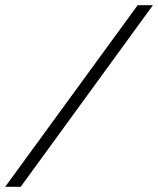

<svg xmlns="http://www.w3.org/2000/svg" viewBox="-64 -722 611 742"><path d="M468 -702H527L16 0H-44Z"/></svg>

Font: Chakra Petch Light
Style: Italic
Weight: 300
Italic angle: -10°
Designer: Katatrad Aksorn Co.,Ltd.
Foundry: Cadson Demak Co.,Ltd.
Version: Version 1.000; ttfautohint (v1.6)